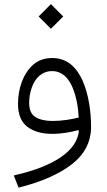

<svg xmlns="http://www.w3.org/2000/svg" viewBox="-20 -629 507 910"><path d="M221.2 -492.7 279.8 -550.8 221.2 -609.4 163.1 -550.8ZM354 -8.3C344.2 86.9 235.4 159.7 45.4 202.6L67.9 260.3C175.8 233.4 260.3 196.3 320.8 149.4C381.3 102.1 411.6 43 411.6 -27.8C411.6 -100.1 400.4 -180.2 372.1 -245.1C343.8 -310.1 297.9 -354 228 -354C191.4 -354 161.1 -343.3 137.2 -322.3C88.9 -279.3 65.4 -208.5 65.4 -136.2C65.4 -86.9 80.1 -50.8 109.4 -28.3C138.7 -5.9 177.7 5.4 227.1 5.4C274.4 5.4 316.4 -2.9 351.1 -12.2ZM353 -71.8C318.4 -63.5 275.9 -55.7 228.5 -55.7C194.8 -55.7 168 -62 147.9 -74.2C127.9 -86.4 118.2 -108.9 118.2 -142.1C118.2 -165.5 122.1 -189 129.9 -211.9C145.5 -257.8 177.7 -292 227.1 -292C273.4 -292 303.7 -260.7 323.2 -215.8C342.3 -170.9 351.1 -117.2 353 -71.8Z"/></svg>

Font: Estedad Light
Style: Regular
Weight: 300
Designer: Amin Abedi
Version: Version 7.3